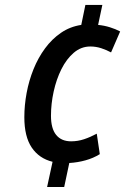

<svg xmlns="http://www.w3.org/2000/svg" viewBox="-20 -744 520 774"><path d="M169.9 9.8 191.9 -91.8Q137.7 -105 107.9 -149.2Q78.1 -193.4 78.1 -271.5Q78.1 -319.8 87.4 -369.6Q96.7 -419.4 115.2 -465.3Q133.8 -511.2 161.4 -548.8Q189 -586.4 225.6 -611.6Q262.2 -636.7 307.6 -643.6L324.2 -724.1H392.6L375.5 -643.6Q400.9 -641.1 423.3 -634Q445.8 -627 464.4 -617.2L427.7 -532.7Q409.7 -542.5 388.2 -549.6Q366.7 -556.6 344.2 -556.6Q307.1 -556.6 277.6 -531.5Q248 -506.3 227.5 -465.1Q207 -423.8 196.3 -374.8Q185.5 -325.7 185.5 -277.3Q185.5 -225.6 206.5 -200Q227.5 -174.3 266.6 -174.3Q293.9 -174.3 319.3 -182.9Q344.7 -191.4 370.1 -205.1L382.3 -122.6Q356.4 -106.4 324.7 -97.7Q293 -88.9 259.3 -86.9L238.8 9.8Z"/></svg>

Font: Open Sans SemiCondensed SemiBold
Style: Italic
Weight: 600
Width: 4
Italic angle: -12°
Designer: Monotype Design Team
Foundry: Monotype Imaging Inc.
Version: Version 3.000